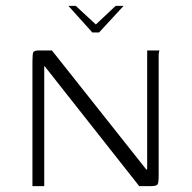

<svg xmlns="http://www.w3.org/2000/svg" viewBox="-20 -631 651 651"><path d="M212 -611H237L305 -548L372 -611H399L316 -521H293ZM90 0V-423Q90 -448 93 -454Q96 -460 113 -460H156L477 -55L479 -59V-460H521Q520 -459 519 -453.5Q518 -448 518 -442Q518 -436 518 -430V-35Q518 -11 514 -5.5Q510 0 492 0H452L131 -407L130 -405V0Z"/></svg>

Font: Genos Thin Light
Style: Regular
Weight: 300
Version: Version 1.010